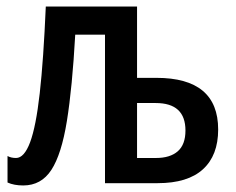

<svg xmlns="http://www.w3.org/2000/svg" viewBox="-20 -560 722 587"><path d="M399 -540V-322H458Q647 -322 647 -164Q647 -85 600.5 -42.5Q554 0 462 0H301V-454H210Q201 -292 184.5 -190Q168 -88 137 -40.5Q106 7 51 7Q23 7 3 -2V-83Q14 -77 29 -77Q54 -77 72 -125Q90 -173 101.5 -275Q113 -377 120 -540ZM456 -245H399V-77H457Q500 -77 523.5 -97.5Q547 -118 547 -161Q547 -245 456 -245Z"/></svg>

Font: Avrile Sans Condensed Medium
Style: Regular
Weight: 500
Width: 3
Designer: Monotype Design Team
Foundry: Monotype Imaging Inc.
Version: Version 2.001;September 10, 2019;FontCreator 11.5.0.2425 64-